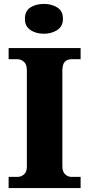

<svg xmlns="http://www.w3.org/2000/svg" viewBox="-20 -959 455 979"><path d="M24 0V-57H70Q87 -57 102 -69.5Q117 -82 117 -109V-600Q117 -631 102 -644Q87 -657 70 -657H24V-714H391V-657H344Q323 -657 310.5 -644Q298 -631 298 -599V-111Q298 -84 312 -70.5Q326 -57 344 -57H391V0ZM204 -787Q163 -787 135 -806Q107 -825 107 -863Q107 -903 135 -921Q163 -939 204 -939Q243 -939 272 -921Q301 -903 301 -863Q301 -825 272 -806Q243 -787 204 -787Z"/></svg>

Font: Noto Serif ExtraBold
Style: Regular
Weight: 800
Designer: Monotype Design Team
Foundry: Monotype Imaging Inc.
Version: Version 2.014